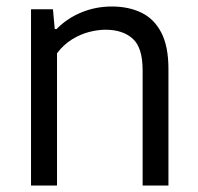

<svg xmlns="http://www.w3.org/2000/svg" viewBox="-20 -571 608 591"><path d="M75.5 0V-542.5H143L148.5 -481.5H154Q187 -515 231 -533Q275 -551 324.5 -551Q375.5 -551 414.8 -532.2Q454 -513.5 476.2 -471.2Q498.5 -429 498.5 -358.5V0H419V-355Q419 -425 388.2 -452.2Q357.5 -479.5 305 -479.5Q281 -479.5 254 -472.5Q227 -465.5 201.2 -449.5Q175.5 -433.5 155.5 -407V0Z"/></svg>

Font: Encode Sans Condensed Thin
Style: Regular
Weight: 400
Version: Version 3.002